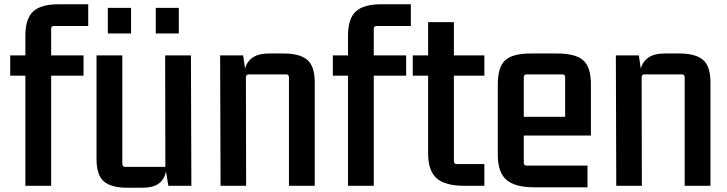

<svg xmlns="http://www.w3.org/2000/svg" viewBox="-20 -872 3411 901"><path d="M233 -750Q220 -750 220 -737V-612H372V-517H220V0H99V-517H28V-612H99V-703Q99 -786 137 -819.5Q175 -853 260 -852H394V-750Z M578 9Q502 9 467.5 -20.5Q433 -50 433 -126V-612H554V-103Q554 -89 567 -89H756L755 -612H876L878 0H770L759 -67Q751 -29 724 -10Q697 9 649 9ZM486 -715V-835H595V-715ZM711 -715V-835H819V-715Z M1312 -621Q1387 -621 1422 -591Q1457 -561 1457 -485V0H1336V-509Q1336 -523 1323 -523H1148Q1134 -523 1134 -509L1135 0H1015L1013 -612H1121L1130 -550Q1150 -621 1241 -621Z M1747 -750Q1734 -750 1734 -737V-612H1886V-517H1734V0H1613V-517H1542V-612H1613V-703Q1613 -786 1651 -819.5Q1689 -853 1774 -852H1908V-750Z M2253 -517H2110V-115Q2110 -102 2123 -102H2253V0H2160Q2070 0 2029.5 -35Q1989 -70 1989 -152V-517H1917V-612H1989V-768H2110V-612H2253Z M2488 7Q2397 7 2356.5 -28Q2316 -63 2316 -146V-475Q2316 -558 2351 -589.5Q2386 -621 2471 -621H2594Q2680 -621 2716.5 -589.5Q2753 -558 2753 -475V-236H2438V-108Q2438 -95 2451 -95H2737V7ZM2451 -523Q2438 -523 2438 -509V-324H2632V-509Q2632 -523 2619 -523Z M3169 -621Q3244 -621 3279 -591Q3314 -561 3314 -485V0H3193V-509Q3193 -523 3180 -523H3005Q2991 -523 2991 -509L2992 0H2872L2870 -612H2978L2987 -550Q3007 -621 3098 -621Z"/></svg>

Font: Kdam Thmor Pro
Style: Regular
Weight: 400
Designer: Sovichet Tep, Longdey Hak
Foundry: Anagata Design
Version: Version 1.003; ttfautohint (v1.8.4.7-5d5b)